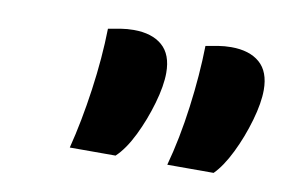

<svg xmlns="http://www.w3.org/2000/svg" viewBox="-40 -774 517 351"><g transform="rotate(10 218.5 -599.0)"><path d="M287 -483Q301 -534 309 -594.5Q317 -655 318 -709Q328 -711 340.5 -713Q353 -715 365 -715Q399 -715 418 -698.5Q437 -682 437 -648Q437 -624 427.5 -591Q418 -558 403.5 -528.5Q389 -499 373 -483ZM106 -483Q119 -534 127.5 -594.5Q136 -655 137 -709Q147 -711 159.5 -713Q172 -715 184 -715Q218 -715 237 -698.5Q256 -682 256 -648Q256 -624 246.5 -591Q237 -558 222.5 -528.5Q208 -499 191 -483Z"/></g></svg>

Font: Sansita Swashed Medium
Style: Regular
Weight: 500
Designer: Pablo Cosgaya
Foundry: Omnibus-Type
Version: Version 1.003; ttfautohint (v1.8.3)